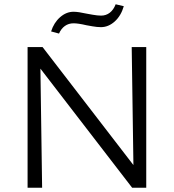

<svg xmlns="http://www.w3.org/2000/svg" viewBox="-20 -878 814 898"><path d="M256 -721 219 -731Q232 -772 261 -797.5Q290 -823 324 -823Q346 -823 386 -814Q392 -813 414 -809Q436 -805 453 -805Q476 -805 493.5 -818.5Q511 -832 521 -858L559 -849Q546 -804 516.5 -777.5Q487 -751 452 -751Q434 -751 412 -755Q390 -759 384 -760Q346 -769 324 -769Q301 -769 283.5 -756.5Q266 -744 256 -721ZM664 -658V0H598L169 -557L177 0H109V-658H179L604 -106L596 -658Z"/></svg>

Font: Ysabeau SC
Style: Regular
Weight: 400
Designer: Christian Thalmann (Catharsis Fonts)
Version: Version 0.003